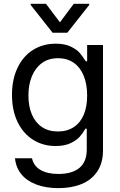

<svg xmlns="http://www.w3.org/2000/svg" viewBox="-20 -763 619 993"><path d="M57.6 55.7H145.5Q154.3 95.7 189.9 116.2Q225.6 136.7 282.2 136.7Q352.5 136.7 390.6 105.5Q428.7 74.2 428.7 9.8V-97.7H421.9Q408.2 -74.2 392.6 -56.2Q377 -38.1 345.7 -22.9Q314.5 -7.8 267.6 -7.8Q203.1 -7.8 151.9 -39.6Q100.6 -71.3 71.3 -131.3Q42 -191.4 42 -272.5Q42 -352.5 70.8 -412.6Q99.6 -472.7 150.9 -504.9Q202.1 -537.1 268.6 -537.1Q315.4 -537.1 346.2 -522Q377 -506.8 390.6 -491.2Q404.3 -475.6 423.8 -446.3H430.7V-530.3H512.7V14.6Q512.7 80.1 482.9 124Q453.1 168 401.4 189Q349.6 210 282.2 210Q218.8 210 169.4 191.9Q120.1 173.8 91.3 139.2Q62.5 104.5 57.6 55.7ZM430.7 -269.5Q430.7 -327.1 413.1 -370.6Q395.5 -414.1 361.8 -438Q328.1 -461.9 279.3 -461.9Q230.5 -461.9 196.3 -436.5Q162.1 -411.1 144.5 -367.7Q127 -324.2 127 -269.5Q127 -213.9 144.5 -171.9Q162.1 -129.9 196.3 -106.4Q230.5 -83 279.3 -83Q327.1 -83 361.3 -105.5Q395.5 -127.9 413.1 -169.4Q430.7 -210.9 430.7 -269.5ZM290 -647.5 361.3 -743.2H441.4V-737.3L328.1 -593.8H252L138.7 -737.3V-743.2H217.8Z"/></svg>

Font: WEMIX Pretendard Variable
Style: Regular
Weight: 400
Designer: Base glyphs from Inter by Rasmus Andersson; Hangeul glyphs from Noto Sans CJK(Source Han Sans) by Jang Soo-young and Kan
Foundry: Kil Hyung-jin
Version: Version 1.000;Glyphs 3.2 (3208)